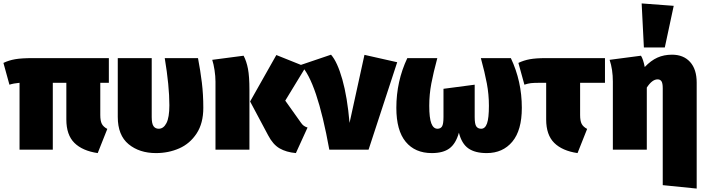

<svg xmlns="http://www.w3.org/2000/svg" viewBox="-30 -873 4119 1120"><path d="M555 -390V-202Q555 -168 564 -150.5Q573 -133 596 -121L540 20Q451 7 404 -39.5Q357 -86 357 -176V-390H278V0H84V-390Q50 -387 25 -379L-10 -506Q21 -521 58 -527.5Q95 -534 162 -534H605V-390Z M1156 -244Q1156 -154 1117 -94.5Q1078 -35 1015.5 -7.5Q953 20 880 20Q783 20 720 -32Q657 -84 657 -191V-534H855V-190Q855 -152 865.5 -137Q876 -122 896 -122Q924 -122 941 -155Q958 -188 958 -259Q958 -372 931 -534H1125Q1139 -461 1147.5 -391.5Q1156 -322 1156 -244Z M1634 -286 1725 -158Q1733 -146 1742 -139.5Q1751 -133 1764 -129L1696 20Q1640 15 1601 -7.5Q1562 -30 1534 -84L1429 -281L1582 -552L1754 -483ZM1425 -349V0H1227V-397Q1227 -428 1221.5 -464Q1216 -500 1208 -524L1391 -548Q1408 -516 1416.5 -471.5Q1425 -427 1425 -349Z M2009 -156 2096 -553 2287 -510 2120 0H1891Q1819 -399 1724 -494L1901 -554Q1938 -512 1967 -409.5Q1996 -307 2009 -156Z M3014 -244Q3014 -113 2958.5 -46.5Q2903 20 2809 20Q2741 20 2702 -7.5Q2663 -35 2647 -99Q2629 -35 2592 -7.5Q2555 20 2489 20Q2391 20 2336.5 -46Q2282 -112 2282 -244Q2282 -399 2346 -534H2521Q2498 -449 2486 -385.5Q2474 -322 2474 -256Q2474 -185 2486 -153.5Q2498 -122 2522 -122Q2540 -122 2548.5 -135.5Q2557 -149 2557 -190V-355L2739 -379V-190Q2739 -149 2748.5 -135.5Q2758 -122 2777 -122Q2800 -122 2811 -153Q2822 -184 2822 -256Q2822 -322 2810 -386Q2798 -450 2775 -534H2950Q3014 -399 3014 -244Z M3354 -390V-202Q3354 -168 3363 -150.5Q3372 -133 3395 -121L3339 20Q3250 7 3203 -39.5Q3156 -86 3156 -176V-390H3120Q3084 -390 3067 -388Q3050 -386 3029 -379L2994 -506Q3025 -521 3060.5 -527.5Q3096 -534 3156 -534H3499V-390Z M4034 -391V227L3836 207V-358Q3836 -388 3828.5 -399Q3821 -410 3806 -410Q3774 -410 3743 -362V0H3545V-397Q3545 -468 3526 -524L3709 -548Q3722 -528 3731 -482Q3767 -520 3805 -537Q3843 -554 3890 -554Q3957 -554 3995.5 -511.5Q4034 -469 4034 -391ZM3900 -839 3848 -596H3726L3713 -853Z"/></svg>

Font: FiraGO Heavy
Style: Regular
Weight: 900
Designer: bBox Type
Foundry: bBox Type GmbH
Version: Version 1.001